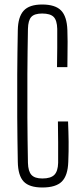

<svg xmlns="http://www.w3.org/2000/svg" viewBox="-20 -825 368 852"><path d="M168 7Q110 7 85 -19.5Q60 -46 59 -107Q57 -211 56.5 -305.5Q56 -400 56.5 -494Q57 -588 59 -691Q60 -750 85 -777.5Q110 -805 167 -805Q225 -805 251 -778.5Q277 -752 279 -691Q280 -671 280 -640Q280 -609 279.5 -578Q279 -547 279 -527H233Q234 -568 234 -612Q234 -656 234 -697Q233 -735 218 -750Q203 -765 167 -765Q133 -765 119 -750Q105 -735 104 -697Q102 -591 101.5 -495.5Q101 -400 101.5 -304Q102 -208 104 -102Q105 -65 119.5 -49Q134 -33 168 -33Q205 -33 221 -49Q237 -65 238 -102Q238 -146 238 -193.5Q238 -241 237 -286H282Q284 -239 284.5 -196.5Q285 -154 283 -107Q281 -46 254.5 -19.5Q228 7 168 7Z"/></svg>

Font: Big Shoulders Display Light
Style: Regular
Weight: 300
Designer: Patric King
Foundry: XO Type Co
Version: Version 1.000; ttfautohint (v1.8.2)